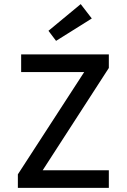

<svg xmlns="http://www.w3.org/2000/svg" viewBox="-20 -915 620 935"><path d="M67 0V-66L390 -564H83V-650H510V-584L188 -86H510V0ZM253 -716 216 -765 373 -895 427 -825Z"/></svg>

Font: Sometype Mono Medium
Style: Regular
Weight: 500
Monospace: yes
Designer: Ryoichi Tsunekawa
Foundry: Dharma Type
Version: Version 1.000; ttfautohint (v1.8.3)